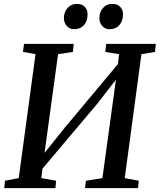

<svg xmlns="http://www.w3.org/2000/svg" viewBox="-20 -969 823 989"><path d="M2 0 5.5 -38 76.5 -51.5 163 -690 98.5 -701.5 103.5 -743H360L355.5 -701.5L279 -690L203.5 -137.5L182.5 -147.5L312 -309.5L618.5 -676L581.5 -590.5L593.5 -690L522 -701.5L527.5 -743H783L778.5 -701.5L708.5 -690L622.5 -51.5L695 -38L691 0H418L422.5 -38L507.5 -51.5L583 -601L605.5 -595L482.5 -436.5L167 -62.5L202.5 -133L193 -51.5L269 -38L265.5 0ZM361.5 -818.5Q339 -818.5 324 -835.2Q309 -852 309 -877Q310 -908.5 328.8 -928.8Q347.5 -949 376 -949Q403 -949 417.5 -933Q432 -917 431 -893.5Q431 -860.5 412.5 -839.5Q394 -818.5 361.5 -818.5ZM544 -818.5Q521.5 -818.5 506.5 -835.2Q491.5 -852 492 -877Q493 -908.5 511.2 -928.8Q529.5 -949 558.5 -949Q585 -949 599.8 -933Q614.5 -917 613.5 -893.5Q613 -860.5 594.5 -839.5Q576 -818.5 544 -818.5Z"/></svg>

Font: Merriweather 36pt Medium
Style: Italic
Weight: 500
Italic angle: -7.8°
Version: Version 2.101